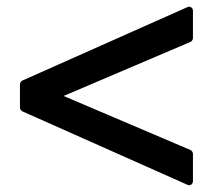

<svg xmlns="http://www.w3.org/2000/svg" viewBox="-20 -549 651 569"><path d="M45.9 -219.2Q43.5 -220.2 41.3 -223.6Q39.1 -227.1 39.1 -230V-299.3Q39.1 -302.2 41.3 -305.7Q43.5 -309.1 45.9 -310.1L535.2 -527.8Q541.5 -530.8 546.6 -527.3Q551.8 -523.9 551.8 -517.1V-435.5Q551.8 -433.1 549.6 -429.4Q547.4 -425.8 544.4 -424.8L168.5 -264.6L544.4 -104.5Q547.4 -103.5 549.6 -99.9Q551.8 -96.2 551.8 -93.3V-12.2Q551.8 -5.4 546.6 -2Q541.5 1.5 535.2 -1.5Z"/></svg>

Font: Alte DIN 1451 Mittelschrift
Style: Bold
Weight: 700
Designer: Peter Wiegel
Foundry: Peter Wiegel
Version: Version 1.003